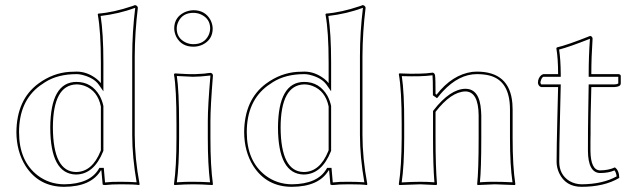

<svg xmlns="http://www.w3.org/2000/svg" viewBox="-20 -718 2458 748"><path d="M373 -54.2Q335 9.3 230 9.8Q131.8 9.8 79.6 -71.3Q44.4 -127.4 43.9 -203.1Q44.9 -330.1 129.9 -392.6Q186 -433.6 250 -438Q264.2 -439 278.8 -439Q319.8 -439 356.4 -410.6Q366.7 -402.3 373 -394V-474.1Q373 -595.7 360.8 -662.1L362.8 -665Q421.9 -669.4 497.1 -694.8Q502.4 -696.8 505.9 -698.2Q515.6 -696.3 517.1 -688Q505.4 -591.8 504.9 -500V-191.9Q504.9 -101.6 523.9 0L522 2.9Q502.4 0 452.6 0Q413.6 0 389.2 2.9Q380.4 2.9 379.9 0L375 -54.2ZM373 -132.8V-303.2Q360.4 -364.3 310.1 -383.3Q293.9 -389.2 277.8 -389.2Q186.5 -386.7 186 -221.2Q187 -49.3 275.9 -47.9Q338.9 -47.9 371.6 -128.9Q372.6 -131.3 373 -132.8ZM364.3 -59.1 367.2 -64H384.3L389.2 -7.3Q415.5 -10.3 452.6 -9.8Q483.9 -9.8 512.2 -7.8Q495.1 -106.4 495.1 -191.9V-500Q495.1 -593.3 506.8 -687.5Q443.4 -664.1 372.1 -655.8Q382.8 -587.4 382.8 -474.1V-362.3L364.7 -388.2Q345.2 -415.5 298.3 -426.8Q287.1 -429.2 278.8 -429.2Q205.1 -429.2 155.8 -397.9Q146 -391.6 135.7 -384.3Q54.2 -324.2 54.2 -203.1Q54.2 -90.8 126.5 -34.7Q171.4 -0.5 230 0Q329.6 -1 364.3 -59.1ZM382.8 -131.3 382.3 -129.4Q346.2 -38.6 275.9 -38.1Q176.3 -40 175.8 -221.2Q176.8 -398.4 277.8 -398.9Q337.4 -398.9 368.7 -344.2Q378.4 -325.7 382.8 -305.2V-304.2Z M667.5 -234.9Q667.5 -374 657.7 -428.2L660.6 -432.1Q667.5 -432.1 685.1 -430.7Q715.8 -428.7 731.4 -429.2Q736.3 -429.2 741 -429.2Q745.6 -429.2 750 -429.7Q754.4 -430.2 758.5 -430.2Q762.7 -430.2 767.6 -430.7Q772.5 -431.2 775.1 -431.2Q777.8 -431.2 782.7 -432.1Q787.6 -433.1 789.1 -433.1Q790.5 -433.1 795.4 -433.6L800.8 -434.1Q809.1 -432.1 809.6 -423.8Q799.8 -301.3 799.8 -246.1V-180.2Q799.8 -70.8 809.6 0L807.6 2.9Q761.7 0 733.4 0Q703.1 0 659.7 2.9L657.7 0Q667.5 -68.4 667.5 -180.2ZM658.7 -606.9Q658.7 -650.4 698.2 -669.9Q715.3 -677.7 733.4 -678.2Q778.8 -678.2 799.8 -640.6Q808.1 -624.5 808.6 -606.9Q808.6 -563.5 769 -543.9Q752 -536.1 733.4 -536.1Q688 -536.1 667.5 -573.2Q659.2 -589.4 658.7 -606.9ZM677.7 -234.9V-180.2Q677.7 -72.3 668.9 -7.8Q704.1 -10.3 733.4 -9.8Q763.7 -9.8 798.3 -7.8Q789.6 -76.7 789.6 -180.2V-246.1Q789.6 -304.2 799.8 -423.8Q757.8 -418.9 731.4 -418.9Q721.2 -418.9 668.9 -421.9Q677.7 -364.3 677.7 -234.9ZM668.5 -606.9Q668.5 -568.8 704.1 -552.2Q718.3 -545.9 733.4 -545.9Q775.4 -545.9 792.5 -580.6Q798.3 -593.3 798.8 -606.9Q798.8 -645 763.2 -661.6Q749 -668 733.4 -668Q691.4 -668 674.8 -633.3Q668.5 -620.1 668.5 -606.9Z M1260.3 -54.2Q1222.2 9.3 1117.2 9.8Q1019 9.8 966.8 -71.3Q931.6 -127.4 931.2 -203.1Q932.1 -330.1 1017.1 -392.6Q1073.2 -433.6 1137.2 -438Q1151.4 -439 1166 -439Q1207 -439 1243.7 -410.6Q1253.9 -402.3 1260.3 -394V-474.1Q1260.3 -595.7 1248 -662.1L1250 -665Q1309.1 -669.4 1384.3 -694.8Q1389.6 -696.8 1393.1 -698.2Q1402.8 -696.3 1404.3 -688Q1392.6 -591.8 1392.1 -500V-191.9Q1392.1 -101.6 1411.1 0L1409.2 2.9Q1389.6 0 1339.8 0Q1300.8 0 1276.4 2.9Q1267.6 2.9 1267.1 0L1262.2 -54.2ZM1260.3 -132.8V-303.2Q1247.6 -364.3 1197.3 -383.3Q1181.2 -389.2 1165 -389.2Q1073.7 -386.7 1073.2 -221.2Q1074.2 -49.3 1163.1 -47.9Q1226.1 -47.9 1258.8 -128.9Q1259.8 -131.3 1260.3 -132.8ZM1251.5 -59.1 1254.4 -64H1271.5L1276.4 -7.3Q1302.7 -10.3 1339.8 -9.8Q1371.1 -9.8 1399.4 -7.8Q1382.3 -106.4 1382.3 -191.9V-500Q1382.3 -593.3 1394 -687.5Q1330.6 -664.1 1259.3 -655.8Q1270 -587.4 1270 -474.1V-362.3L1252 -388.2Q1232.4 -415.5 1185.5 -426.8Q1174.3 -429.2 1166 -429.2Q1092.3 -429.2 1043 -397.9Q1033.2 -391.6 1022.9 -384.3Q941.4 -324.2 941.4 -203.1Q941.4 -90.8 1013.7 -34.7Q1058.6 -0.5 1117.2 0Q1216.8 -1 1251.5 -59.1ZM1270 -131.3 1269.5 -129.4Q1233.4 -38.6 1163.1 -38.1Q1063.5 -40 1063 -221.2Q1064 -398.4 1165 -398.9Q1224.6 -398.9 1255.9 -344.2Q1265.6 -325.7 1270 -305.2V-304.2Z M1977.1 -180.2Q1977.1 -69.3 1987.8 0L1985.8 2.9Q1984.4 2.9 1907.7 0Q1907.7 0 1840.8 2.9L1838.9 0Q1844.7 -54.2 1844.7 -180.2V-269Q1843.8 -361.3 1793 -361.8Q1737.3 -360.4 1676.8 -282.2V-180.2Q1676.8 -67.9 1682.6 0L1679.7 2.9Q1678.2 2.9 1617.7 0Q1617.7 0 1535.6 2.9L1533.7 0Q1544.4 -70.3 1544.9 -180.2V-234.9Q1544.9 -367.7 1533.7 -429.2L1535.6 -432.1Q1621.1 -428.2 1666 -435.1Q1673.3 -433.1 1674.8 -424.8Q1676.8 -413.6 1676.8 -352.1L1680.7 -349.1Q1741.7 -427.2 1819.8 -438Q1829.1 -439 1837.9 -439Q1965.8 -439 1976.1 -315.4Q1977.1 -303.2 1977.1 -291ZM1966.8 -180.2V-291Q1966.8 -404.8 1884.8 -424.3Q1863.8 -429.2 1837.9 -429.2Q1768.1 -429.2 1705.6 -362.3Q1696.3 -352.5 1689 -342.8L1682.6 -335.4L1666.5 -346.7V-352.1Q1666.5 -412.6 1665 -423.3V-424.3L1664.6 -424.8Q1623 -418.9 1545.4 -421.4Q1555.2 -356.9 1554.7 -234.9V-180.2Q1554.7 -74.2 1544.9 -7.3Q1588.9 -9.8 1617.7 -9.8Q1645 -9.8 1672.4 -7.8Q1667 -73.7 1667 -180.2V-285.2L1668.9 -288.1Q1733.4 -371.1 1793 -372.1Q1848.6 -372.1 1854 -287.6Q1854.5 -278.3 1855 -269V-180.2Q1855 -58.1 1849.6 -7.8Q1880.4 -10.3 1907.7 -9.8Q1936 -9.8 1976.6 -7.8Q1966.8 -74.7 1966.8 -180.2Z M2088.4 -378.9Q2077.6 -381.8 2075.7 -395Q2075.7 -414.6 2089.4 -425.8Q2093.3 -428.2 2096.7 -429.2H2154.3Q2154.3 -489.3 2147.5 -529.8L2149.4 -533.2Q2189.9 -542.5 2279.3 -578.1Q2287.6 -576.2 2288.6 -567.9Q2283.7 -494.1 2283.7 -429.2H2390.6Q2397.5 -427.7 2398.4 -422.9V-392.1Q2397 -379.9 2374.5 -378.9H2283.7L2281.2 -272Q2281.2 -262.2 2281 -252.7Q2280.8 -243.2 2280.8 -233.2Q2280.8 -223.1 2280.8 -215.8Q2280.8 -208.5 2280.8 -198.2Q2280.8 -188 2280.5 -182.9Q2280.3 -177.7 2280.3 -167.2Q2280.3 -156.7 2280.3 -154.3Q2280.3 -151.9 2280.3 -141.6Q2280.3 -131.3 2280.3 -130.9Q2281.2 -55.2 2317.4 -54.2Q2352.1 -54.7 2375.5 -65.9Q2392.1 -54.2 2392.6 -24.9Q2334 9.8 2245.6 9.8Q2183.6 9.8 2158.2 -43.9Q2148.4 -65.4 2148.4 -87.9Q2148.4 -141.6 2151.4 -261.2L2154.3 -378.9ZM2088.4 -389.2H2164.6L2161.6 -260.7Q2158.7 -141.6 2158.7 -87.9Q2158.7 -38.1 2197.8 -13.2Q2219.2 -0.5 2245.6 0Q2327.6 -0.5 2382.3 -30.8Q2380.4 -45.9 2374 -54.2Q2351.1 -43.9 2317.4 -43.9Q2271 -45.4 2270.5 -130.9Q2270.5 -217.8 2271.5 -272.5L2273.4 -389.2H2374.5Q2383.3 -389.6 2388.7 -392.6V-418.9H2273.4V-429.2Q2273.4 -497.6 2278.3 -566.9Q2199.2 -535.6 2158.2 -524.9Q2164.1 -486.8 2164.6 -429.2V-418.9H2096.7Q2089.8 -415.5 2085.9 -399.9Q2085.4 -397 2085.4 -395Z"/></svg>

Font: Linux Biolinum Outline O
Style: Bold
Weight: 700
Designer: Philipp H. Poll
Foundry: Philipp H. Poll
Version: Version 0.9.2